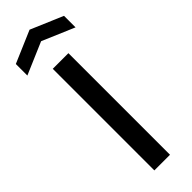

<svg xmlns="http://www.w3.org/2000/svg" viewBox="-352 -978 989 989"><g transform="rotate(-45 142.5 -483.5)"><path d="M84 -740H198V0H84ZM-33 -892 142 -967 318 -892V-808L142 -883L-33 -808Z"/></g></svg>

Font: Encode Sans Normal
Style: Medium
Weight: 500
Designer: Pablo Impallari, Andres Torresi
Foundry: Pablo Impallari, Andres Torresi
Version: Version 1.000; ttfautohint (v1.00) -l 8 -r 50 -G 200 -x 14 -